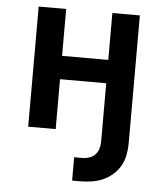

<svg xmlns="http://www.w3.org/2000/svg" viewBox="-53 -566 705 828"><g transform="rotate(5 300.0 -152.5)"><path d="M290 215V114H326Q341 114 356 109Q371 104 381.5 92.5Q392 81 396 66Q400 51 400 35V-216H200V0H81V-520H200V-317H400V-520H519V35Q519 60 514 85Q509 110 497 131.5Q485 153 465.5 170Q446 187 423.5 197Q401 207 376 211Q351 215 326 215Z"/></g></svg>

Font: Iosevka Aile
Style: Bold
Weight: 700
Designer: Belleve Invis
Foundry: Belleve Invis
Version: Version 28.0.1; ttfautohint (v1.8.4)